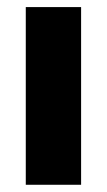

<svg xmlns="http://www.w3.org/2000/svg" viewBox="-20 -511 296 531"><path d="M51.3 0V-491.4H204.3V0Z"/></svg>

Font: Anek Bangla Medium
Style: Regular
Weight: 500
Designer: Sulekha Rajkumar (Bangla), Yesha Goshar (Latin)
Foundry: Ek Type
Version: Version 1.003